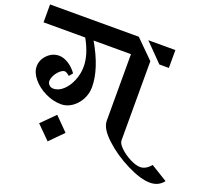

<svg xmlns="http://www.w3.org/2000/svg" viewBox="-141 -857 1222 1100"><g transform="rotate(20 470.0 -307.0)"><path d="M-14 -689H527L637 -580V-97Q637 -78 663.5 -52.5Q690 -27 726.5 -8.5Q763 10 789 10Q823 10 853 -26L954 36Q924 75 872 75Q815 75 730 32.5Q645 -10 582 -68.5Q519 -127 519 -174V-580H291Q374 -437 374 -326Q374 -286 355.5 -251Q337 -216 306 -194.5Q275 -173 240 -173Q191 -173 143 -196.5Q95 -220 65 -256.5Q35 -293 35 -330Q35 -370 65.5 -400.5Q96 -431 136 -431Q164 -431 193.5 -412.5Q223 -394 245 -363L227 -341Q207 -358 197 -358Q184 -358 168.5 -344.5Q153 -331 142.5 -311.5Q132 -292 132 -275Q132 -262 142.5 -252Q153 -242 167 -242Q199 -242 227 -267.5Q255 -293 272 -334.5Q289 -376 289 -419Q289 -493 240 -580H-14ZM585 -689H750V-580H692ZM241 -109 321 -28 241 53 160 -28Z"/></g></svg>

Font: Amita
Style: Bold
Weight: 700
Designer: Eduardo Rodriguez Tunni, Modular Infotech, Brian J. Bonislawsky
Foundry: Eduardo Rodriguez Tunni, Modular Infotech, Brian J. Bonislawsky
Version: Version 1.003